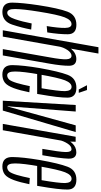

<svg xmlns="http://www.w3.org/2000/svg" viewBox="354 -1179 828 1576"><g transform="rotate(90 768.0 -391.0)"><path d="M78 3.5Q155 3.5 181.8 -76.5Q208.5 -156.5 222.5 -233L172.5 -237Q158.5 -162.5 137.2 -99.5Q116 -36.5 85 -36.5Q53.5 -36.5 54 -100.5Q54.5 -164.5 75.5 -295Q100.5 -452.5 122.5 -508.2Q144.5 -564 178 -564Q208.5 -564 209.2 -510.8Q210 -457.5 194 -360.5L246 -365Q261.5 -463 261.2 -533.5Q261 -604 183.5 -604Q103.5 -604 75.8 -530.8Q48 -457.5 23 -294.5Q2.5 -159 1.5 -77.8Q0.5 3.5 78 3.5Z M228.5 0H280.5L419.5 -785H367.5ZM383 0H435L502.5 -383.5Q520 -483.5 519.8 -543.5Q519.5 -603.5 464.5 -603.5Q418.5 -603.5 383.5 -563.8Q348.5 -524 339.5 -473.5L361 -457Q368 -497 390.5 -530.5Q413 -564 437.5 -564Q464.5 -564 466.5 -522.2Q468.5 -480.5 451 -386Z M591.5 3.5 598.5 -36Q566.5 -36 567 -101.5Q567 -166 591 -301Q618 -456.5 639.5 -511Q661 -564.5 693 -564.5Q726 -564.5 728 -511Q728.5 -459 704.5 -318.5H587L581 -282H751Q753 -292 754 -301Q782.5 -463 781.5 -534Q779.5 -604 700 -604Q621.5 -604 594 -531.5Q566.5 -459.5 538.5 -301Q515.5 -164.5 514.5 -80Q513 3.5 591.5 3.5ZM598.5 -36 591.5 3.5Q632 3.5 658.5 -17Q683.5 -37 703.5 -90Q722.5 -142.5 737.5 -218L687 -221.5Q675.5 -164 661.5 -115.5Q647 -67.5 632.5 -51.5Q616.5 -36 598.5 -36ZM714.5 -623.5H742L719 -691H679.5Z M806.5 0H887.5L1064 -598.5H1009L854.5 -39.5H852.5L895.5 -598.5H842Z M1202 -324.5H1254Q1280 -471.5 1282.2 -537.5Q1284.5 -603.5 1230.5 -603.5Q1187.5 -603.5 1154.8 -569Q1122 -534.5 1113 -481.5L1131 -466.5Q1137 -497.5 1158 -530.8Q1179 -564 1204.5 -564Q1229 -564 1228 -515Q1227 -466 1202 -324.5ZM997 0H1049L1141.5 -522L1143.5 -598H1102.5Z M1346 3.5 1353 -36Q1321 -36 1321.5 -101.5Q1321.5 -166 1345.5 -301Q1372.5 -456.5 1394 -511Q1415.5 -564.5 1447.5 -564.5Q1480.5 -564.5 1482.5 -511Q1483 -459 1459 -318.5H1341.5L1335.5 -282H1505.5Q1507.5 -292 1508.5 -301Q1537 -463 1536 -534Q1534 -604 1454.5 -604Q1376 -604 1348.5 -531.5Q1321 -459.5 1293 -301Q1270 -164.5 1269 -80Q1267.5 3.5 1346 3.5ZM1353 -36 1346 3.5Q1386.5 3.5 1413 -17Q1438 -37 1458 -90Q1477 -142.5 1492 -218L1441.5 -221.5Q1430 -164 1416 -115.5Q1401.5 -67.5 1387 -51.5Q1371 -36 1353 -36Z"/></g></svg>

Font: Anybody ExtraCondensed Light
Style: Italic
Weight: 300
Width: 2
Italic angle: -10°
Version: Version 1.113;gftools[0.9.25]